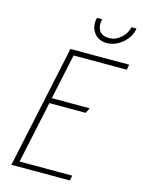

<svg xmlns="http://www.w3.org/2000/svg" viewBox="-132 -980 789 1057"><g transform="rotate(15 262.0 -451.5)"><path d="M40 0H373L379 -29H79L154 -382H361L376 -412H160L215 -670H518L524 -700H189ZM511 -903H483L481 -896Q472 -863 443 -838Q414 -813 379 -813Q338 -813 322.5 -837.5Q307 -862 314 -896L316 -903H286L284 -896Q278 -865 288 -839Q298 -813 320.5 -798Q343 -783 373 -783Q405 -783 433.5 -798.5Q462 -814 483 -839.5Q504 -865 510 -896Z"/></g></svg>

Font: Advent Pro ExtraLight
Style: Italic
Weight: 250
Italic angle: -12°
Version: Version 3.000